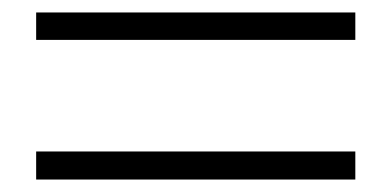

<svg xmlns="http://www.w3.org/2000/svg" viewBox="-20 -515 627 308"><path d="M550 -227H38V-272H550ZM550 -451H38V-495H550Z"/></svg>

Font: Noto Serif KR ExtraLight Medium
Style: Regular
Weight: 500
Version: Version 2.002-H1;hotconv 1.1.0;makeotfexe 2.6.0